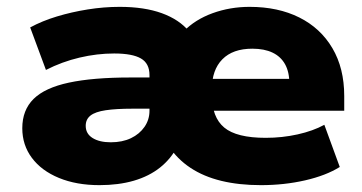

<svg xmlns="http://www.w3.org/2000/svg" viewBox="-20 -529 1056 560"><path d="M270 11Q203 11 152 -10Q101 -31 73 -68.5Q45 -106 45 -155Q45 -208 78 -240.5Q111 -273 181 -288Q251 -303 361 -303H439V-212H366Q319 -212 288.5 -207.5Q258 -203 244 -192Q230 -181 230 -162Q230 -139 250 -126.5Q270 -114 303 -114Q337 -114 362 -126Q387 -138 401.5 -159Q416 -180 416 -206V-310Q416 -344 391 -358.5Q366 -373 313 -373Q263 -373 212 -361Q161 -349 114 -325L68 -449Q103 -468 146 -481Q189 -494 236 -501.5Q283 -509 329 -509Q401 -509 452 -490.5Q503 -472 532 -437H515Q549 -472 600 -490.5Q651 -509 708 -509Q791 -509 853 -478Q915 -447 949.5 -388.5Q984 -330 984 -249V-206H574V-299H842L824 -285Q824 -319 811.5 -341.5Q799 -364 775 -375.5Q751 -387 716 -387Q659 -387 628.5 -356Q598 -325 598 -269V-252Q598 -187 634 -157Q670 -127 755 -127Q803 -127 848 -137Q893 -147 926 -165L971 -42Q931 -17 870 -3Q809 11 741 11Q677 11 625.5 -1.5Q574 -14 535.5 -39.5Q497 -65 472 -103H498Q479 -66 447 -40.5Q415 -15 370.5 -2Q326 11 270 11Z"/></svg>

Font: Nunito Sans 10pt SemiExpanded Black
Style: Regular
Weight: 900
Width: 6
Designer: Vernon Adams
Foundry: Vernon Adams
Version: Version 3.101;gftools[0.9.27]